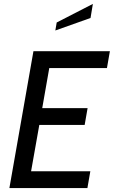

<svg xmlns="http://www.w3.org/2000/svg" viewBox="-20 -962 582 982"><path d="M427 0H28L151 -700H542L527 -614H232L196 -409H428L413 -323H181L139 -86H442ZM443 -870 263 -806 270 -847 455 -942Z"/></svg>

Font: Cabin
Style: Italic
Weight: 400
Designer: Pablo Impallari
Foundry: Pablo Impallari. www.impallari.com Igino Marini. www.ikern.com
Version: Version 1.005